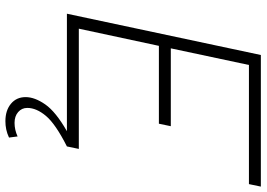

<svg xmlns="http://www.w3.org/2000/svg" viewBox="-154 -586 962 693"><g transform="rotate(90 326.5 -239.0)"><path d="M417 222Q378 222 354 202Q330 182 330 149Q330 116 356.5 78Q383 40 453 0H29L178 -700H653L644 -657H214L154 -375H435L426 -332H145L83 -43H517L508 0Q427 41 398 75.5Q369 110 369 143Q369 163 384 176Q399 189 423 189Q448 189 472 178L476 209Q461 216 446.5 219Q432 222 417 222Z"/></g></svg>

Font: Red Hat Display
Style: Italic
Weight: 300
Italic angle: -12°
Designer: Pentagram, MCKL
Foundry: Pentagram, MCKL
Version: Version 1.023